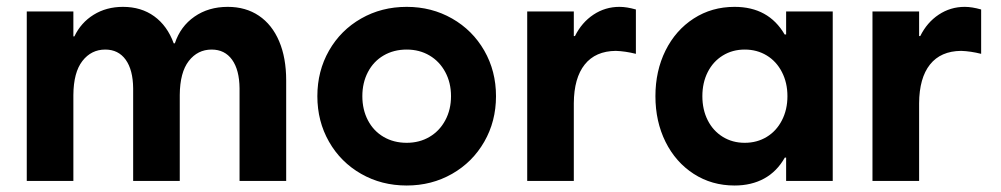

<svg xmlns="http://www.w3.org/2000/svg" viewBox="-20 -538 2978 571"><path d="M59.6 -503.9H198.2V-429.7H201.2Q220.7 -470.7 258.5 -494.1Q296.4 -517.6 345.7 -517.6Q399.9 -517.6 438.7 -489.5Q477.5 -461.4 496.6 -409.2H500Q516.6 -459.5 558.3 -488.5Q600.1 -517.6 657.2 -517.6Q710.9 -517.6 750 -491.2Q789.1 -464.8 810.1 -415.5Q831.1 -366.2 831.1 -298.8V0H692.4V-275.4Q691.9 -330.1 670.2 -360.4Q648.4 -390.6 609.4 -390.6Q567.9 -390.6 541.5 -356.7Q515.1 -322.8 514.6 -255.4V0H376V-275.4Q375.5 -330.1 353.8 -360.4Q332 -390.6 293 -390.6Q251.5 -390.6 225.1 -356.7Q198.7 -322.8 198.2 -255.4V0H59.6Z M923.8 -252Q923.8 -326.7 958.5 -387.5Q993.2 -448.2 1054 -482.9Q1114.7 -517.6 1189.5 -517.6Q1263.7 -517.6 1324.5 -482.9Q1385.3 -448.2 1420.2 -387.5Q1455.1 -326.7 1455.1 -252Q1455.1 -177.2 1420.2 -116.5Q1385.3 -55.7 1324.5 -21Q1263.7 13.7 1189.5 13.7Q1114.7 13.7 1054 -21Q993.2 -55.7 958.5 -116.5Q923.8 -177.2 923.8 -252ZM1321.3 -252Q1321.3 -292 1304.2 -323.7Q1287.1 -355.5 1257.3 -373Q1227.5 -390.6 1189.5 -390.6Q1150.9 -390.6 1120.8 -373Q1090.8 -355.5 1074.2 -323.7Q1057.6 -292 1057.6 -252Q1057.6 -211.9 1074.2 -180.2Q1090.8 -148.4 1120.8 -130.9Q1150.9 -113.3 1189.5 -113.3Q1227.5 -113.3 1257.3 -130.9Q1287.1 -148.4 1304.2 -180.2Q1321.3 -211.9 1321.3 -252Z M1547.9 -503.9H1686.5V-430.7H1689.9Q1710 -471.2 1744.9 -494.4Q1779.8 -517.6 1822.3 -517.6Q1843.8 -517.6 1871.1 -509.8V-377.9Q1839.8 -385.7 1811.5 -386.7Q1751 -386.2 1719 -346.2Q1687 -306.2 1686.5 -231V0H1547.9Z M2321.8 -252Q2321.8 -292 2305.4 -323.7Q2289.1 -355.5 2260.3 -373Q2231.4 -390.6 2194.8 -390.6Q2158.2 -390.6 2129.4 -372.8Q2100.6 -355 2084.7 -323.5Q2068.8 -292 2068.8 -252Q2068.8 -211.9 2084.7 -180.4Q2100.6 -148.9 2129.4 -131.1Q2158.2 -113.3 2194.8 -113.3Q2231.4 -113.3 2260.3 -130.9Q2289.1 -148.4 2305.4 -180.2Q2321.8 -211.9 2321.8 -252ZM2317.9 0V-69.3H2314Q2290.5 -27.8 2252.7 -7.1Q2214.8 13.7 2164.6 13.7Q2096.7 13.7 2043 -21Q1989.3 -55.7 1959.2 -116.2Q1929.2 -176.8 1929.2 -252Q1929.2 -327.1 1959.2 -387.7Q1989.3 -448.2 2043 -482.9Q2096.7 -517.6 2164.6 -517.6Q2265.6 -517.6 2313.5 -435.5H2317.9V-503.9H2456.5V0Z M2574.7 -503.9H2713.4V-430.7H2716.8Q2736.8 -471.2 2771.7 -494.4Q2806.6 -517.6 2849.1 -517.6Q2870.6 -517.6 2897.9 -509.8V-377.9Q2866.7 -385.7 2838.4 -386.7Q2777.8 -386.2 2745.8 -346.2Q2713.9 -306.2 2713.4 -231V0H2574.7Z"/></svg>

Font: Wanted Sans
Style: Bold
Weight: 700
Designer: Original Design by Kil Hyung-jin and Kang Hanbin, Wanted Lab, Inc; Hangeul from Source Han Sans by Jang Soo-young and Ka
Foundry: Wanted Lab, Inc.
Version: Version 1.000